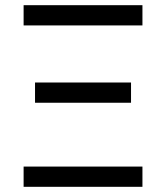

<svg xmlns="http://www.w3.org/2000/svg" viewBox="-20 -720 640 740"><path d="M71 0H529V-78H71ZM115 -324H485V-402H115ZM71 -622H529V-700H71Z"/></svg>

Font: CommitMonoNiceRocks
Style: Regular
Weight: 400
Monospace: yes
Designer: Eigil Nikolajsen
Foundry: Eigil Nikolajsen
Version: Version 1.143